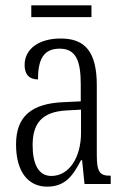

<svg xmlns="http://www.w3.org/2000/svg" viewBox="-20 -688 469 718"><path d="M97 -624H322V-668H97ZM156 10C225 10 253 -32 283 -89H287L296 0H394V-31H391C354 -31 342 -44 342 -108V-369C342 -497 296 -544 207 -544C124 -544 72 -504 72 -445C72 -410 89 -391 122 -391C122 -466 143 -506 203 -506C264 -506 282 -461 282 -372V-309L218 -306C98 -301 40 -253 40 -148C40 -41 89 10 156 10ZM172 -30C123 -30 102 -76 102 -145C102 -225 135 -270 229 -275L283 -278V-191C283 -100 239 -30 172 -30Z"/></svg>

Font: Noto Serif Thai ExtraCondensed Light
Style: Regular
Weight: 300
Width: 2
Designer: Monotype Design Team
Foundry: Monotype Imaging Inc.
Version: Version 2.002